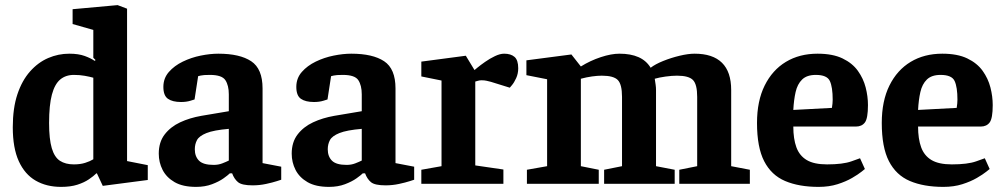

<svg xmlns="http://www.w3.org/2000/svg" viewBox="-20 -719 3937 751"><path d="M219 12Q162 12 119.5 -12.5Q77 -37 53.5 -88.5Q30 -140 30 -221Q30 -296 48 -350Q66 -404 97.5 -439.5Q129 -475 168.5 -492Q208 -509 251 -509Q287 -509 311.5 -500Q336 -491 350 -481L354 -484L345 -493V-602L264 -625V-683L440 -699L477 -685V-89L558 -73V-15L382 8L359 -41H357Q346 -30 327.5 -17.5Q309 -5 282.5 3.5Q256 12 219 12ZM269 -76Q294 -76 313 -82Q332 -88 345 -96V-415Q331 -419 311.5 -422.5Q292 -426 269 -426Q237 -426 215.5 -408Q194 -390 183 -349Q172 -308 172 -238Q172 -175 182.5 -139.5Q193 -104 214.5 -90Q236 -76 269 -76Z M747 12Q695 12 663 -6.5Q631 -25 616 -54.5Q601 -84 601 -118Q601 -163 624 -193Q647 -223 684.5 -240.5Q722 -258 768 -266L875 -284V-350Q875 -385 861.5 -405.5Q848 -426 801 -426Q775 -426 765 -423.5Q755 -421 755 -421L741 -330Q741 -330 725 -325Q709 -320 688 -320Q655 -320 637 -332.5Q619 -345 619 -379Q619 -413 640.5 -437.5Q662 -462 695 -478Q728 -494 765 -501.5Q802 -509 834 -509Q918 -509 962.5 -479.5Q1007 -450 1007 -373V-81L1080 -67V-16Q1080 -16 1063 -10.5Q1046 -5 1020.5 0.5Q995 6 968 6Q926 6 911 -6.5Q896 -19 888 -41H879Q872 -34 854.5 -21.5Q837 -9 809.5 1.5Q782 12 747 12ZM816 -74Q834 -74 849.5 -80Q865 -86 875 -91V-215Q816 -210 787.5 -198.5Q759 -187 750.5 -171Q742 -155 742 -135Q742 -107 758.5 -90.5Q775 -74 816 -74Z M1267 12Q1215 12 1183 -6.5Q1151 -25 1136 -54.5Q1121 -84 1121 -118Q1121 -163 1144 -193Q1167 -223 1204.5 -240.5Q1242 -258 1288 -266L1395 -284V-350Q1395 -385 1381.5 -405.5Q1368 -426 1321 -426Q1295 -426 1285 -423.5Q1275 -421 1275 -421L1261 -330Q1261 -330 1245 -325Q1229 -320 1208 -320Q1175 -320 1157 -332.5Q1139 -345 1139 -379Q1139 -413 1160.5 -437.5Q1182 -462 1215 -478Q1248 -494 1285 -501.5Q1322 -509 1354 -509Q1438 -509 1482.5 -479.5Q1527 -450 1527 -373V-81L1600 -67V-16Q1600 -16 1583 -10.5Q1566 -5 1540.5 0.5Q1515 6 1488 6Q1446 6 1431 -6.5Q1416 -19 1408 -41H1399Q1392 -34 1374.5 -21.5Q1357 -9 1329.5 1.5Q1302 12 1267 12ZM1336 -74Q1354 -74 1369.5 -80Q1385 -86 1395 -91V-215Q1336 -210 1307.5 -198.5Q1279 -187 1270.5 -171Q1262 -155 1262 -135Q1262 -107 1278.5 -90.5Q1295 -74 1336 -74Z M1628 -55 1707 -69V-404L1628 -420V-478L1802 -501L1836 -445Q1836 -445 1847.5 -454.5Q1859 -464 1877.5 -477Q1896 -490 1916 -499.5Q1936 -509 1952 -509Q1978 -509 1992.5 -496.5Q2007 -484 2007 -452Q2007 -431 1999 -413.5Q1991 -396 1982.5 -386Q1974 -376 1974 -376L1900 -399Q1892 -401 1883.5 -403Q1875 -405 1864 -405Q1856 -405 1849.5 -403Q1843 -401 1839 -400V-72L1949 -56V0H1628Z M2041 0V-55L2120 -69V-409L2039 -425V-483L2215 -506L2252 -459Q2289 -482 2330 -495.5Q2371 -509 2403 -509Q2447 -509 2477.5 -495.5Q2508 -482 2525 -454Q2543 -468 2574 -480.5Q2605 -493 2638.5 -501Q2672 -509 2697 -509Q2768 -509 2804 -473.5Q2840 -438 2840 -367V-69L2913 -55V0H2637V-55L2707 -69V-340Q2707 -389 2690.5 -406Q2674 -423 2628 -423Q2608 -423 2583 -419.5Q2558 -416 2541 -411Q2543 -398 2544.5 -387.5Q2546 -377 2546 -367V-69L2619 -55V0H2343V-55L2413 -69V-340Q2413 -389 2396.5 -406Q2380 -423 2334 -423Q2317 -423 2295.5 -420Q2274 -417 2252 -411V-69L2322 -55V0Z M3182 12Q3105 12 3051 -11Q2997 -34 2969 -88.5Q2941 -143 2941 -238Q2941 -324 2971 -384.5Q3001 -445 3054 -477Q3107 -509 3178 -509Q3237 -509 3275.5 -490.5Q3314 -472 3335.5 -442Q3357 -412 3366 -377Q3375 -342 3375 -308Q3375 -256 3363 -240Q3351 -224 3328 -224H3083Q3083 -176 3095 -143Q3107 -110 3135.5 -93Q3164 -76 3215 -76Q3277 -76 3310.5 -88Q3344 -100 3344 -100L3363 -58Q3363 -58 3350 -47.5Q3337 -37 3313 -23Q3289 -9 3256 1.5Q3223 12 3182 12ZM3083 -289 3234 -297Q3237 -315 3237 -329Q3237 -378 3226 -402Q3215 -426 3171 -426Q3136 -426 3117.5 -408Q3099 -390 3092 -359Q3085 -328 3083 -289Z M3670 12Q3593 12 3539 -11Q3485 -34 3457 -88.5Q3429 -143 3429 -238Q3429 -324 3459 -384.5Q3489 -445 3542 -477Q3595 -509 3666 -509Q3725 -509 3763.5 -490.5Q3802 -472 3823.5 -442Q3845 -412 3854 -377Q3863 -342 3863 -308Q3863 -256 3851 -240Q3839 -224 3816 -224H3571Q3571 -176 3583 -143Q3595 -110 3623.5 -93Q3652 -76 3703 -76Q3765 -76 3798.5 -88Q3832 -100 3832 -100L3851 -58Q3851 -58 3838 -47.5Q3825 -37 3801 -23Q3777 -9 3744 1.5Q3711 12 3670 12ZM3571 -289 3722 -297Q3725 -315 3725 -329Q3725 -378 3714 -402Q3703 -426 3659 -426Q3624 -426 3605.5 -408Q3587 -390 3580 -359Q3573 -328 3571 -289Z"/></svg>

Font: Faustina VF Beta
Style: Regular
Weight: 400
Designer: Alfonso Garcia
Foundry: Omnibus-Type
Version: Version 1.006